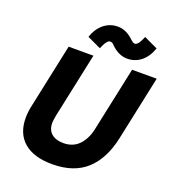

<svg xmlns="http://www.w3.org/2000/svg" viewBox="-166 -1066 1090 1209"><g transform="rotate(20 378.5 -462.0)"><path d="M75 -282 167 -715H333L241 -282Q239 -272 236.5 -255Q234 -238 234 -228Q234 -183 262.5 -158Q291 -133 343 -133Q406 -133 445.5 -173.5Q485 -214 500 -282L592 -715H757L665 -282Q634 -137 550 -60.5Q466 16 322 16Q198 16 132 -40.5Q66 -97 66 -202Q66 -240 75 -282ZM416 -940Q472 -940 521 -893Q532 -883 538.5 -879Q545 -875 552 -875Q574 -875 599 -937L691 -894Q671 -835 631 -802.5Q591 -770 538 -770Q482 -770 432 -818Q422 -829 416 -832Q410 -835 402 -835Q380 -835 355 -773L263 -816Q283 -875 323.5 -907.5Q364 -940 416 -940Z"/></g></svg>

Font: Wix Madefor Text ExtraBold
Style: Italic
Weight: 800
Italic angle: -12°
Designer: Dalton Maag Ltd
Foundry: Dalton Maag Ltd
Version: Version 3.100